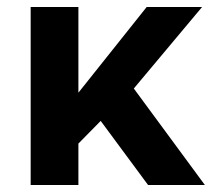

<svg xmlns="http://www.w3.org/2000/svg" viewBox="-20 -531 615 551"><path d="M68 0V-511H205V-265L401 -511H560L364 -277L568 0H405L269 -184L205 -119V0Z"/></svg>

Font: Chivo Medium SemiBold
Style: Regular
Weight: 600
Version: Version 2.002